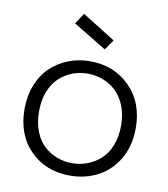

<svg xmlns="http://www.w3.org/2000/svg" viewBox="-86 -848 815 929"><g transform="rotate(10 321.0 -383.5)"><path d="M594.2 -272.9Q594.2 -188 557.4 -123.5Q520.5 -59.1 458.3 -25.6Q396 7.8 318.8 7.8Q200.7 7.8 124.3 -68.8Q47.9 -145.5 47.9 -272.9Q47.9 -336.9 69.1 -390.1Q90.3 -443.4 127.2 -479Q164.1 -514.6 214.1 -534.4Q264.2 -554.2 320.8 -554.2Q439 -554.2 516.6 -476.8Q594.2 -399.4 594.2 -272.9ZM119.1 -272.9Q119.1 -218.3 135.7 -175.3Q152.3 -132.3 180.9 -106.2Q209.5 -80.1 244.6 -66.7Q279.8 -53.2 318.8 -53.2Q358.9 -53.2 394.8 -66.9Q430.7 -80.6 459.5 -106.7Q488.3 -132.8 505.1 -175.8Q522 -218.8 522 -272.9Q522 -326.2 505.4 -368.9Q488.8 -411.6 460.4 -438.5Q432.1 -465.3 396.2 -479.2Q360.4 -493.2 319.8 -493.2Q279.8 -493.2 244.1 -479.2Q208.5 -465.3 180.2 -438.7Q151.9 -412.1 135.5 -369.4Q119.1 -326.7 119.1 -272.9ZM216.8 -722.2 252 -774.9 415 -672.9 379.9 -623Z"/></g></svg>

Font: PoppinsZ Light
Style: Regular
Weight: 300
Designer: Ninad Kale (Devanagari), Jonny Pinhorn (Latin)
Foundry: Indian Type Foundry
Version: Version 3.002;FEAKit 1.0